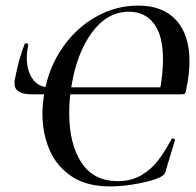

<svg xmlns="http://www.w3.org/2000/svg" viewBox="-20 -656 703 688"><path d="M132 -249Q132 -280 139 -324Q155 -415 204.5 -486Q254 -557 325 -596.5Q396 -636 475 -636Q564 -636 611.5 -583.5Q659 -531 659 -436Q659 -390 647 -334Q645 -323 642 -320.5Q639 -318 630 -318L551 -321Q564 -389 564 -443Q564 -529 531.5 -571.5Q499 -614 442 -614Q364 -614 309 -539Q254 -464 235 -341Q228 -298 228 -250Q228 -141 271.5 -74Q315 -7 402 -7Q451 -7 487 -28.5Q523 -50 546.5 -81Q570 -112 595 -158Q597 -160 599 -160Q602 -160 605 -158Q608 -156 607 -154L575 -48Q573 -38 570 -33.5Q567 -29 559 -24Q538 -11 481 0.5Q424 12 374 12Q290 12 236 -24.5Q182 -61 157 -120Q132 -179 132 -249ZM69 -500Q70 -501 73 -501Q76 -501 79 -499.5Q82 -498 81 -495Q76 -468 76 -449Q76 -403 97 -373Q118 -343 157 -343H626L622 -318H94Q32 -318 32 -357Q32 -365 33 -370Q47 -445 69 -500Z"/></svg>

Font: Cormorant Garamond SemiBold
Style: Italic
Weight: 600
Italic angle: -10°
Designer: Christian Thalmann (Catharsis Fonts)
Foundry: Catharsis Fonts
Version: Version 4.000